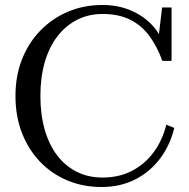

<svg xmlns="http://www.w3.org/2000/svg" viewBox="-20 -740 756 770"><path d="M391 -684Q335 -684 289 -660.5Q243 -637 210 -594Q177 -551 159.5 -490.5Q142 -430 142 -355Q142 -280 159.5 -219.5Q177 -159 209.5 -116.5Q242 -74 288 -51Q334 -28 391 -28Q457 -28 508.5 -54.5Q560 -81 595.5 -128.5Q631 -176 647 -240L679 -227Q662 -157 621.5 -103.5Q581 -50 521.5 -20Q462 10 387 10Q313 10 250 -16.5Q187 -43 140.5 -91.5Q94 -140 68 -207Q42 -274 42 -355Q42 -435 68 -501.5Q94 -568 141.5 -617Q189 -666 252.5 -693Q316 -720 391 -720Q452 -720 502.5 -699Q553 -678 588 -641.5Q623 -605 638 -556L614 -574L630 -710H668V-496H631Q610 -554 579 -596Q548 -638 502 -661Q456 -684 391 -684Z"/></svg>

Font: Roboto Serif 144pt
Style: Regular
Weight: 400
Version: Version 1.008